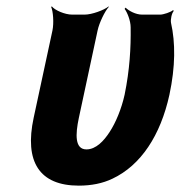

<svg xmlns="http://www.w3.org/2000/svg" viewBox="-20 -574 568 604"><path d="M228 10C267 10 303 3 334 -12C423 -54 485 -148 513 -276C532 -365 532 -440 518 -502C516 -512 520 -533 527 -540L524 -542C518 -536 494 -528 484 -528H427C407 -528 385 -540 375 -550L372 -546C380 -536 391 -509 391 -488C392 -424 388 -354 372 -276C362 -231 344 -188 325 -159C307 -131 282 -104 252 -104C215 -104 217 -151 228 -203L287 -478C292 -502 310 -539 322 -552V-554C307 -542 269 -528 246 -528H207C184 -528 152 -542 143 -554L141 -552C147 -539 150 -502 145 -478L86 -204C56 -65 104 10 228 10Z"/></svg>

Font: Asimov
Style: EdgeExtremeIt
Weight: 500
Designer: Google
Version: Version 2.000980: 2014